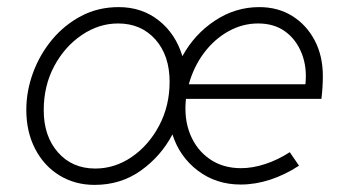

<svg xmlns="http://www.w3.org/2000/svg" viewBox="-20 -509 973 540"><path d="M246 11Q191 11 147.5 -15.5Q104 -42 79 -90Q54 -138 54 -200Q54 -253 73 -304.5Q92 -356 126.5 -397.5Q161 -439 208.5 -464Q256 -489 314 -489Q379 -489 426.5 -451.5Q474 -414 493 -351Q527 -413 584.5 -451Q642 -489 709 -489Q762 -489 802 -464Q842 -439 865 -395.5Q888 -352 888 -295Q888 -279 887 -263.5Q886 -248 884 -231H503Q497 -175 515 -131Q533 -87 570 -61.5Q607 -36 658 -36Q690 -36 725.5 -47.5Q761 -59 795 -81L821 -43Q781 -17 739.5 -3.5Q698 10 657 10Q588 10 536.5 -29Q485 -68 465 -131Q433 -70 376.5 -29.5Q320 11 246 11ZM248 -35Q303 -35 350.5 -67.5Q398 -100 427.5 -155.5Q457 -211 457 -279Q457 -353 417 -398Q377 -443 312 -443Q258 -443 210 -410.5Q162 -378 132.5 -323Q103 -268 103 -199Q103 -126 143 -80.5Q183 -35 248 -35ZM706 -443Q662 -443 622.5 -421Q583 -399 554 -360.5Q525 -322 511 -272H839Q844 -320 828.5 -359Q813 -398 782 -420.5Q751 -443 706 -443Z"/></svg>

Font: Red Hat Text
Style: Italic
Weight: 300
Italic angle: -12°
Designer: Pentagram, MCKL
Foundry: Pentagram, MCKL
Version: Version 1.023